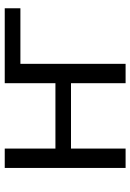

<svg xmlns="http://www.w3.org/2000/svg" viewBox="108 -650 542 798"><g transform="rotate(-90 379.0 -251.0)"><path d="M80 0V-502.3H160.5V-291.6H432.2V-502.3H743.6V-437.2H512.7V0H432.2V-226.9H160.5V0Z"/></g></svg>

Font: Mulish ExtraLight
Style: Regular
Weight: 200
Designer: Vernon Adams
Foundry: Vernon Adams
Version: Version 3.603